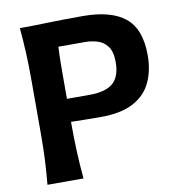

<svg xmlns="http://www.w3.org/2000/svg" viewBox="-86 -868 882 946"><g transform="rotate(-10 354.5 -394.5)"><path d="M75.2 0Q81.1 -64 84 -123.5Q86.9 -183.1 86.9 -256.8V-522Q86.9 -597.2 84 -658Q81.1 -718.8 75.2 -783.7Q130.9 -783.7 210.2 -786.1Q289.6 -788.6 390.6 -788.6Q531.2 -788.6 601.8 -731.7Q672.4 -674.8 672.4 -543Q672.4 -467.3 645 -408.4Q617.7 -349.6 555.9 -316.4Q494.1 -283.2 391.1 -283.2Q356.4 -283.2 315.7 -283.9Q274.9 -284.7 243.2 -285.2Q243.2 -206.5 246.1 -138.2Q249 -69.8 255.4 0ZM246.1 -660.6Q244.1 -622.1 243.7 -582Q243.2 -542 243.2 -497.1V-400.4H356.4Q437.5 -400.4 474.4 -432.9Q511.2 -465.3 511.2 -537.6Q511.2 -589.8 491.2 -616.2Q471.2 -642.6 441.2 -651.6Q411.1 -660.6 380.4 -660.6Z"/></g></svg>

Font: Pinar DS4-SemiBold
Style: Regular
Weight: 600
Designer: Amin Abedi
Version: Version 2.000